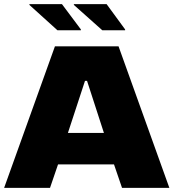

<svg xmlns="http://www.w3.org/2000/svg" viewBox="-20 -913 843 933"><path d="M0 0 247 -688H556L803 0H573L534 -114H262L223 0ZM310 -267H485L403 -520H393ZM588 -766H477L339 -889V-893H498L588 -770ZM373 -766H259L123 -889V-893H281L373 -770Z"/></svg>

Font: Saira Expanded ExtraBold
Style: Regular
Weight: 800
Width: 7
Designer: Hector Gatti with collaboration of the Omnibus-Type team
Foundry: Omnibus-Type
Version: Version 1.101